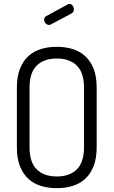

<svg xmlns="http://www.w3.org/2000/svg" viewBox="-20 -975 592 1001"><path d="M246 -848Q241 -845 236 -845Q225 -845 217.5 -853.5Q210 -862 210 -873Q210 -885 221 -891L333 -952Q336 -955 341 -955Q352 -955 358.5 -946Q365 -937 365 -927Q365 -911 353 -905ZM276 6Q232 6 194 -5.5Q156 -17 128 -42.5Q100 -68 84 -108.5Q68 -149 68 -208V-518Q68 -576 84 -616.5Q100 -657 128 -682.5Q156 -708 194 -719.5Q232 -731 276 -731Q320 -731 358 -719.5Q396 -708 424 -682.5Q452 -657 468 -616.5Q484 -576 484 -518V-208Q484 -149 468 -108.5Q452 -68 424 -42.5Q396 -17 358 -5.5Q320 6 276 6ZM418 -518Q418 -596 380.5 -633Q343 -670 276 -670Q209 -670 171.5 -633Q134 -596 134 -518V-208Q134 -129 171.5 -92Q209 -55 276 -55Q343 -55 380.5 -92Q418 -129 418 -208Z"/></svg>

Font: Dosis
Style: Book
Weight: 400
Designer: EdgarTolentino, PabloImpallari, IginoMarini
Foundry: EdgarTolentino, PabloImpallari, IginoMarini
Version: Version 1.007